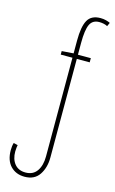

<svg xmlns="http://www.w3.org/2000/svg" viewBox="-147 -820 662 1108"><g transform="rotate(15 183.5 -266.0)"><path d="M121 233Q69 233 37 199.5Q5 166 5 105Q5 80 11 61L36 67Q35 72 33.5 82.5Q32 93 32 106Q32 152 55 180Q78 208 120 208Q165 208 188 175Q211 142 211 88V-502H141V-523L211 -528V-605Q211 -688 232.5 -726.5Q254 -765 309 -765Q327 -765 342 -761Q357 -757 367 -752L357 -730Q346 -736 333 -738.5Q320 -741 308 -741Q268 -741 252.5 -708Q237 -675 237 -598V-527H314V-502H237V87Q237 148 208.5 190.5Q180 233 121 233Z"/></g></svg>

Font: Noto Sans ExtraCondensed Thin
Style: Regular
Weight: 100
Width: 2
Designer: Monotype Design Team
Foundry: Monotype Imaging Inc.
Version: Version 2.013; ttfautohint (v1.8.4.7-5d5b)